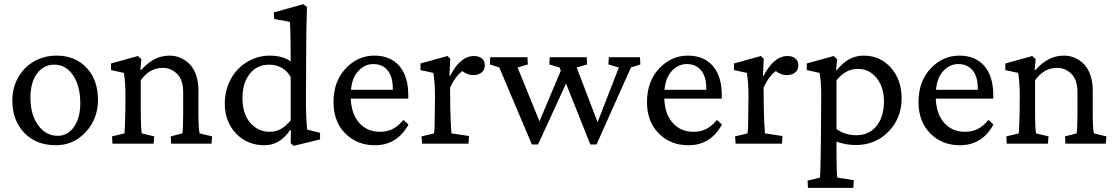

<svg xmlns="http://www.w3.org/2000/svg" viewBox="-20 -698 5419 933"><path d="M251 7.8Q156.2 7.8 98.1 -52.5Q40 -112.8 40 -209Q40 -272.9 69.3 -323.5Q98.6 -374 147.5 -400.9Q196.3 -427.7 254.9 -427.7Q345.7 -427.7 400.9 -368.4Q456.1 -309.1 456.1 -212.9Q456.1 -120.6 396.7 -56.4Q337.4 7.8 251 7.8ZM260.7 -38.1Q309.6 -38.1 339.8 -81.8Q370.1 -125.5 370.1 -195.3Q370.1 -279.8 335.2 -331.8Q300.3 -383.8 244.1 -383.8Q191.4 -383.8 159.7 -340.1Q127.9 -296.4 127.9 -223.6Q127.9 -141.1 165.3 -89.6Q202.6 -38.1 260.7 -38.1Z M526.4 0 524.4 -35.2 585 -49.8Q587.9 -87.9 588.9 -154.3L589.8 -229.5Q589.8 -294.9 582 -343.8L519.5 -357.4V-389.6L650.4 -425.8L667 -410.2L662.1 -358.4L665 -357.4Q699.2 -394.5 732.4 -411.1Q765.6 -427.7 804.7 -427.7Q832 -427.7 856.7 -417.2Q881.3 -406.7 901.1 -386.7Q920.9 -366.7 932.6 -334Q944.3 -301.3 944.3 -259.8V-151.4Q944.3 -68.8 950.2 -49.8L1010.7 -35.2L1007.8 0H811.5L809.6 -35.2L866.2 -49.8Q870.1 -79.1 870.1 -144.5V-250Q870.1 -310.1 840.6 -339.1Q811 -368.2 771.5 -368.2Q706.1 -368.2 664.1 -307.6V-161.1Q664.1 -72.8 668.9 -49.8L729.5 -35.2L726.6 0Z M1407.2 10.7 1392.6 -2 1393.6 -65.4 1390.6 -66.4Q1362.3 -26.9 1331.8 -9.5Q1301.3 7.8 1265.6 7.8Q1181.6 7.8 1127 -49.3Q1072.3 -106.4 1072.3 -195.3Q1072.3 -246.1 1090.3 -290Q1108.4 -334 1138.2 -363.8Q1168 -393.6 1207.3 -410.6Q1246.6 -427.7 1289.1 -427.7Q1354.5 -427.7 1392.6 -399.4Q1392.6 -544.9 1388.7 -591.8L1312.5 -605.5L1310.5 -637.7L1454.1 -677.7L1471.7 -664.1Q1467.8 -556.2 1467.8 -428.7L1466.8 -204.1Q1466.8 -127 1472.7 -68.4L1535.2 -52.7V-20.5ZM1290 -57.6Q1318.8 -57.6 1343.3 -70.3Q1367.7 -83 1392.6 -113.3V-323.2Q1375.5 -354.5 1347.9 -369.1Q1320.3 -383.8 1289.1 -383.8Q1228.5 -383.8 1193.4 -339.1Q1158.2 -294.4 1158.2 -220.7Q1158.2 -145.5 1195.8 -101.6Q1233.4 -57.6 1290 -57.6Z M1801.8 7.8Q1714.8 7.8 1657.7 -49.6Q1600.6 -106.9 1600.6 -202.1Q1600.6 -302.7 1660.2 -365.7Q1719.7 -428.7 1801.8 -427.7Q1878.4 -426.8 1921.1 -376.7Q1963.9 -326.7 1963.9 -236.3V-218.8H1684.6Q1687.5 -143.1 1726.1 -100.3Q1764.6 -57.6 1826.2 -57.6Q1860.8 -57.6 1887.9 -71Q1915 -84.5 1940.4 -115.2L1964.8 -92.8Q1909.7 7.8 1801.8 7.8ZM1793.9 -386.7Q1753.4 -386.7 1722.2 -354.2Q1690.9 -321.8 1685.5 -261.7H1888.7V-269.5Q1888.7 -325.2 1863.5 -356Q1838.4 -386.7 1793.9 -386.7Z M2031.2 0 2028.3 -35.2 2088.9 -49.8Q2092.8 -69.3 2092.8 -154.3L2093.8 -230.5Q2093.8 -294.9 2085.9 -343.8L2023.4 -357.4V-389.6L2154.3 -425.8L2168 -412.1L2164.1 -330.1L2167 -329.1Q2217.3 -425.8 2283.2 -425.8Q2306.6 -425.8 2321.3 -414.1Q2335.9 -402.3 2335.9 -380.9Q2335.9 -357.9 2320.1 -345.5Q2304.2 -333 2279.3 -333Q2252 -333 2226.6 -352.5Q2190.9 -326.2 2167 -271.5L2168 -180.7Q2169.4 -98.6 2173.8 -49.8L2258.8 -37.1L2256.8 0Z M2564.5 3.9 2406.2 -370.1 2360.4 -384.8 2362.3 -419.9H2543L2544.9 -384.8L2495.1 -370.1L2601.6 -108.4L2705.1 -354.5L2699.2 -370.1L2649.4 -384.8L2651.4 -419.9H2831.1L2833 -384.8L2782.2 -370.1L2883.8 -104.5L2987.3 -370.1L2936.5 -384.8L2938.5 -419.9H3089.8L3091.8 -384.8L3045.9 -370.1L2878.9 3.9H2848.6L2730.5 -292L2594.7 3.9Z M3325.2 7.8Q3238.3 7.8 3181.2 -49.6Q3124 -106.9 3124 -202.1Q3124 -302.7 3183.6 -365.7Q3243.2 -428.7 3325.2 -427.7Q3401.9 -426.8 3444.6 -376.7Q3487.3 -326.7 3487.3 -236.3V-218.8H3208Q3210.9 -143.1 3249.5 -100.3Q3288.1 -57.6 3349.6 -57.6Q3384.3 -57.6 3411.4 -71Q3438.5 -84.5 3463.9 -115.2L3488.3 -92.8Q3433.1 7.8 3325.2 7.8ZM3317.4 -386.7Q3276.9 -386.7 3245.6 -354.2Q3214.4 -321.8 3209 -261.7H3412.1V-269.5Q3412.1 -325.2 3387 -356Q3361.8 -386.7 3317.4 -386.7Z M3554.7 0 3551.8 -35.2 3612.3 -49.8Q3616.2 -69.3 3616.2 -154.3L3617.2 -230.5Q3617.2 -294.9 3609.4 -343.8L3546.9 -357.4V-389.6L3677.7 -425.8L3691.4 -412.1L3687.5 -330.1L3690.4 -329.1Q3740.7 -425.8 3806.6 -425.8Q3830.1 -425.8 3844.7 -414.1Q3859.4 -402.3 3859.4 -380.9Q3859.4 -357.9 3843.5 -345.5Q3827.6 -333 3802.7 -333Q3775.4 -333 3750 -352.5Q3714.4 -326.2 3690.4 -271.5L3691.4 -180.7Q3692.9 -98.6 3697.3 -49.8L3782.2 -37.1L3780.3 0Z M3906.2 214.8 3904.3 179.7 3964.8 165Q3967.3 130.9 3968.8 5.9L3970.7 -235.4Q3970.7 -294.9 3962.9 -343.8L3900.4 -357.4V-389.6L4031.2 -425.8L4047.9 -410.2L4043 -356.4H4045.9Q4101.1 -427.7 4176.8 -427.7Q4256.8 -427.7 4309.1 -369.1Q4361.3 -310.5 4361.3 -220.7Q4361.3 -123.5 4297.4 -58.3Q4233.4 6.8 4138.7 6.8Q4089.8 6.8 4044.9 -9.8V63.5Q4044.9 131.8 4048.8 165L4128.9 177.7L4127 214.8ZM4141.6 -41Q4201.2 -41 4237.5 -83.5Q4273.9 -126 4275.4 -202.1Q4276.4 -272 4240.7 -317.6Q4205.1 -363.3 4149.4 -363.3Q4088.4 -363.3 4044.9 -307.6V-71.3Q4084.5 -41 4141.6 -41Z M4644.5 7.8Q4557.6 7.8 4500.5 -49.6Q4443.4 -106.9 4443.4 -202.1Q4443.4 -302.7 4502.9 -365.7Q4562.5 -428.7 4644.5 -427.7Q4721.2 -426.8 4763.9 -376.7Q4806.6 -326.7 4806.6 -236.3V-218.8H4527.3Q4530.3 -143.1 4568.8 -100.3Q4607.4 -57.6 4668.9 -57.6Q4703.6 -57.6 4730.7 -71Q4757.8 -84.5 4783.2 -115.2L4807.6 -92.8Q4752.4 7.8 4644.5 7.8ZM4636.7 -386.7Q4596.2 -386.7 4564.9 -354.2Q4533.7 -321.8 4528.3 -261.7H4731.4V-269.5Q4731.4 -325.2 4706.3 -356Q4681.2 -386.7 4636.7 -386.7Z M4872.1 0 4870.1 -35.2 4930.7 -49.8Q4933.6 -87.9 4934.6 -154.3L4935.5 -229.5Q4935.5 -294.9 4927.7 -343.8L4865.2 -357.4V-389.6L4996.1 -425.8L5012.7 -410.2L5007.8 -358.4L5010.7 -357.4Q5044.9 -394.5 5078.1 -411.1Q5111.3 -427.7 5150.4 -427.7Q5177.7 -427.7 5202.4 -417.2Q5227.1 -406.7 5246.8 -386.7Q5266.6 -366.7 5278.3 -334Q5290 -301.3 5290 -259.8V-151.4Q5290 -68.8 5295.9 -49.8L5356.4 -35.2L5353.5 0H5157.2L5155.3 -35.2L5211.9 -49.8Q5215.8 -79.1 5215.8 -144.5V-250Q5215.8 -310.1 5186.3 -339.1Q5156.7 -368.2 5117.2 -368.2Q5051.8 -368.2 5009.8 -307.6V-161.1Q5009.8 -72.8 5014.6 -49.8L5075.2 -35.2L5072.3 0Z"/></svg>

Font: Crimson Pro
Style: Regular
Weight: 400
Designer: Jacques Le Bailly
Foundry: Baron von Fonthausen
Version: Version 1.003